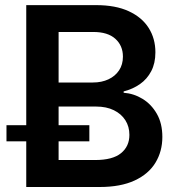

<svg xmlns="http://www.w3.org/2000/svg" viewBox="-20 -748 709 768"><path d="M85 0V-727.5H364.7Q442.4 -727.5 495.1 -703.1Q547.9 -678.7 574.7 -636.2Q601.6 -593.8 601.6 -538.6Q601.6 -495.1 585 -463.4Q568.4 -431.6 539.8 -411.6Q511.2 -391.6 474.6 -382.3V-377Q515.1 -374 550.3 -352.5Q585.4 -331.1 607.4 -292.7Q629.4 -254.4 629.4 -200.2Q629.4 -142.6 601.8 -97.2Q574.2 -51.8 518.3 -25.9Q462.4 0 378.9 0ZM214.4 -107.9H360.4Q430.7 -107.9 464.1 -135.3Q497.6 -162.6 497.6 -208.5Q497.6 -241.7 481.4 -267.1Q465.3 -292.5 435.5 -307.1Q405.8 -321.8 364.3 -321.8H214.4ZM214.4 -418H351.6Q386.7 -418 413.8 -430.7Q440.9 -443.4 456.3 -466.6Q471.7 -489.7 471.7 -521.5Q471.7 -565.4 441.4 -592.8Q411.1 -620.1 353.5 -620.1H214.4ZM5.9 -182.6V-247.1H337.4V-182.6Z"/></svg>

Font: Inter 20pt SemiBold
Style: Regular
Weight: 600
Version: Version 4.001;git-66647c0bb